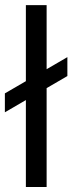

<svg xmlns="http://www.w3.org/2000/svg" viewBox="-42 -748 290 768"><path d="M144.5 -727.5H61.5V-423.3L-22.5 -374.5V-298.8L61.5 -347.7V0H144.5V-395.5L227.5 -443.8V-519.5L144.5 -471.2Z"/></svg>

Font: Raveo Display Display
Style: Regular
Weight: 400
Designer: Jakub Foglar, Rasmus Andersson (Inter)
Foundry: Jakubfoglar.com
Version: Version 1.100;Glyphs 3.2.3 (3260)